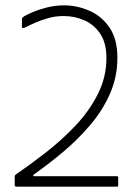

<svg xmlns="http://www.w3.org/2000/svg" viewBox="-20 -698 524 718"><path d="M41 0Q38 0 36.5 -1.5Q35 -3 35 -6V-37Q35 -43 40 -46Q94 -83 153 -129Q212 -175 263 -229Q314 -283 346 -346.5Q378 -410 378 -481Q378 -537 355 -571.5Q332 -606 295.5 -622Q259 -638 218 -638Q187 -638 159.5 -630Q132 -622 111.5 -613Q91 -604 80 -598Q62 -589 62 -597V-625Q62 -630 64 -632Q66 -634 70 -637Q80 -643 102 -652.5Q124 -662 155 -670Q186 -678 219 -678Q268 -678 314 -658Q360 -638 389.5 -595Q419 -552 419 -482Q419 -411 391.5 -348Q364 -285 317 -230Q270 -175 215 -129Q160 -83 106 -45Q103 -43 104 -41Q105 -39 108 -39H417Q422 -39 422 -35V-5Q422 -2 421 -1Q420 0 417 0Z"/></svg>

Font: Glory ExtraLight
Style: Regular
Weight: 250
Version: Version 1.011